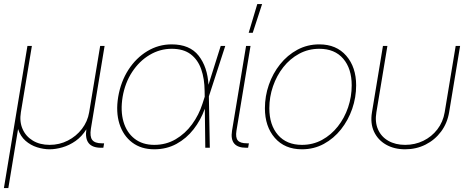

<svg xmlns="http://www.w3.org/2000/svg" viewBox="-31 -748 2373 972"><path d="M-11.2 204.1 107.9 -515.6H130.4L74.7 -179.7Q66.9 -132.3 83.3 -95Q99.6 -57.6 135.3 -36.1Q170.9 -14.6 220.2 -14.6Q270 -14.6 312.5 -36.4Q355 -58.1 383.8 -95.5Q412.6 -132.8 420.4 -179.7L476.1 -515.6H498.5L429.2 -96.7Q422.9 -56.6 436 -39.6Q449.2 -22.5 484.4 -22.5H496.1L492.2 0H480.5Q392.6 0 406.2 -93.3Q383.3 -56.6 351.6 -34.4Q319.8 -12.2 285.2 -2.2Q250.5 7.8 220.2 7.8Q189.5 7.8 156.7 -2.4Q124 -12.7 98.1 -35.4Q72.3 -58.1 60.5 -94.7L11.2 204.1Z M750 7.8Q683.6 7.8 638.2 -26.6Q592.8 -61 573.7 -121.1Q554.7 -181.2 567.4 -257.8Q580.6 -335 619.1 -394.8Q657.7 -454.6 714.6 -489Q771.5 -523.4 837.9 -523.4Q929.7 -523.4 974.6 -466.1Q1019.5 -408.7 1024.4 -318.8L1086.4 -515.6H1109.4L1026.4 -259.8L1031.2 0H1008.3L1005.9 -197.8Q985.4 -140.1 949 -93.5Q912.6 -46.9 862.3 -19.5Q812 7.8 750 7.8ZM1005.4 -258.3 1004.9 -287.6Q1004.4 -349.6 987.5 -397.7Q970.7 -445.8 934.3 -473.4Q897.9 -501 838.4 -501Q778.8 -501 726.6 -470Q674.3 -439 638.2 -384Q602.1 -329.1 589.8 -257.8Q578.1 -186.5 594.2 -131.6Q610.4 -76.7 650.4 -45.7Q690.4 -14.6 750 -14.6Q809.6 -14.6 858.2 -43Q906.7 -71.3 941.4 -118.9Q976.1 -166.5 994.1 -223.1Z M1215.3 0Q1129.9 0 1143.6 -85.9L1214.8 -515.6H1237.3L1166 -85.9Q1160.6 -51.8 1172.9 -37.1Q1185.1 -22.5 1219.2 -22.5H1229L1225.1 0ZM1228 -582 1271.5 -727.5H1295.9L1248.5 -582Z M1497.6 7.8Q1410.6 7.8 1360.4 -49.8Q1310.1 -107.4 1310.1 -200.2Q1310.1 -261.2 1330.1 -318.8Q1350.1 -376.5 1387 -422.6Q1423.8 -468.8 1474.4 -496.1Q1524.9 -523.4 1585.4 -523.4Q1671.9 -523.4 1721.9 -465.8Q1772 -408.2 1772 -315.9Q1772 -254.9 1752 -197Q1731.9 -139.2 1695.3 -93Q1658.7 -46.9 1608.4 -19.5Q1558.1 7.8 1497.6 7.8ZM1497.6 -14.6Q1553.2 -14.6 1599.4 -39.8Q1645.5 -64.9 1679.2 -107.7Q1712.9 -150.4 1731.2 -204.3Q1749.5 -258.3 1749.5 -315.9Q1749.5 -400.9 1706.5 -450.9Q1663.6 -501 1585.4 -501Q1529.8 -501 1483.4 -475.8Q1437 -450.7 1403.3 -408Q1369.6 -365.2 1351.1 -311.3Q1332.5 -257.3 1332.5 -200.2Q1332.5 -115.2 1376.2 -64.9Q1419.9 -14.6 1497.6 -14.6Z M2020 7.8Q1964.4 7.8 1923.1 -15.9Q1881.8 -39.6 1862.3 -81.8Q1842.8 -124 1852.1 -179.7L1907.7 -515.6H1930.2L1874.5 -179.7Q1866.2 -130.4 1882.6 -93Q1898.9 -55.7 1934.8 -35.2Q1970.7 -14.6 2020 -14.6Q2069.8 -14.6 2112.1 -35.2Q2154.3 -55.7 2183.1 -93Q2211.9 -130.4 2220.2 -179.7L2275.9 -515.6H2298.3L2242.7 -179.7Q2233.4 -124 2201.9 -81.8Q2170.4 -39.6 2123.3 -15.9Q2076.2 7.8 2020 7.8Z"/></svg>

Font: Inter Display Thin
Style: Italic
Weight: 100
Italic angle: -9.39999°
Designer: Rasmus Andersson
Foundry: rsms
Version: Version 4.000;git-a52131595